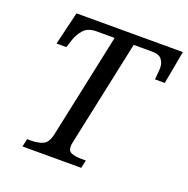

<svg xmlns="http://www.w3.org/2000/svg" viewBox="-127 -835 935 955"><g transform="rotate(20 340.5 -357.0)"><path d="M92 0 101 -42H124Q157 -42 183.5 -53Q210 -64 220 -109L338 -664H242Q198 -664 175.5 -639.5Q153 -615 142 -582L128 -539H76L118 -714H681L649 -539H597Q598 -545 599 -558.5Q600 -572 601 -584.5Q602 -597 602 -600Q602 -626 588 -645Q574 -664 536 -664H439L321 -110Q317 -94 317 -82Q317 -57 337.5 -49.5Q358 -42 389 -42H412L403 0Z"/></g></svg>

Font: NotoSerif-Italic
Style: Regular
Weight: 400
Italic angle: -12°
Designer: Monotype Design Team
Foundry: Monotype Imaging Inc.
Version: Version 2.007; ttfautohint (v1.8) -l 8 -r 50 -G 200 -x 14 -D